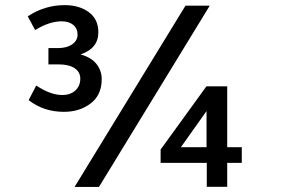

<svg xmlns="http://www.w3.org/2000/svg" viewBox="-20 -733 1200 753"><path d="M689.5 -155.8H790V-297.4ZM272.5 0 707.5 -710.9H802.7L368.2 0ZM791 -0.5V-94.2H609.9V-146.5L789.6 -394.5H871.1V-155.8H928.2V-94.2H871.1V-0.5ZM230.5 -294.4Q151.4 -294.4 92.3 -340.3L122.1 -397.5Q178.2 -360.4 224.1 -360.4Q256.3 -360.4 275.6 -378.2Q294.9 -396 294.9 -424.3Q294.9 -450.7 272.5 -465.6Q250 -480.5 210 -480.5H169.9V-544.4H208Q224.6 -544.4 238.5 -548.1Q252.4 -551.8 262.7 -558.8Q272.9 -565.9 278.6 -575.4Q284.2 -585 284.2 -596.7Q284.2 -621.6 267.1 -635.5Q250 -649.4 221.7 -649.4Q173.8 -649.4 117.7 -615.2L88.9 -668.9Q155.3 -712.9 233.9 -712.9Q290.5 -712.9 328.1 -685.5Q365.7 -658.2 365.7 -606.4Q365.7 -543 295.9 -519.5Q338.4 -507.8 358.6 -481.7Q378.9 -455.6 378.9 -422.9Q378.9 -360.4 335.9 -327.6Q293 -294.4 230.5 -294.4Z"/></svg>

Font: Ride Light
Style: Bold
Weight: 600
Version: Version 3.000